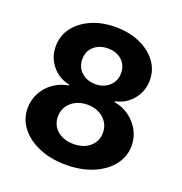

<svg xmlns="http://www.w3.org/2000/svg" viewBox="-133 -853 928 979"><g transform="rotate(20 330.5 -363.5)"><path d="M330.3 9.9Q248.2 9.9 184.5 -16.9Q120.7 -43.7 84.5 -90.2Q48.3 -136.7 48.3 -195.7Q48.3 -241.1 69.1 -279.3Q89.8 -317.5 125.7 -342.9Q161.6 -368.3 206 -375.4V-380.3Q148.1 -392 111.5 -437Q74.9 -481.9 75.3 -541.5Q75.3 -598 108.3 -642.2Q141.3 -686.4 199 -711.8Q256.7 -737.2 330.3 -737.2Q403.8 -737.2 461.5 -711.8Q519.2 -686.4 552.4 -642.2Q585.6 -598 585.6 -541.5Q585.2 -481.5 548.7 -436.8Q512.1 -392 454.9 -380.3V-375.4Q498.6 -368.3 534.3 -342.9Q570 -317.5 591.3 -279.3Q612.6 -241.1 612.6 -195.7Q612.6 -136.7 576.2 -90.2Q539.8 -43.7 476 -16.9Q412.3 9.9 330.3 9.9ZM330.3 -103Q384.9 -103 418.7 -132.3Q452.4 -161.6 452.4 -207.7Q452.4 -255 417.8 -285.5Q383.2 -316.1 330.3 -316.1Q277.3 -316.1 242.7 -285.5Q208.1 -255 208.1 -207.7Q208.1 -161.6 241.8 -132.3Q275.6 -103 330.3 -103ZM330.3 -427.9Q376.1 -427.9 405.7 -455.3Q435.4 -482.6 435.4 -525.6Q435.4 -567.8 406.1 -594.6Q376.8 -621.4 330.3 -621.4Q283.7 -621.4 254.4 -594.8Q225.1 -568.2 225.1 -525.6Q225.1 -482.6 254.6 -455.3Q284.1 -427.9 330.3 -427.9Z"/></g></svg>

Font: Inter UI
Style: Bold
Weight: 700
Designer: Rasmus Andersson
Foundry: rsms
Version: 3.2;8d6f07862